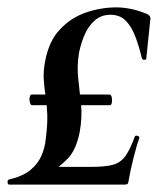

<svg xmlns="http://www.w3.org/2000/svg" viewBox="-32 -500 440 520"><path d="M-7 0Q-11 0 -11.5 -6.5Q-12 -13 -7 -14Q31 -23 51.5 -40.5Q72 -58 81 -80Q90 -102 92 -124Q97 -163 96 -190.5Q95 -218 91.5 -240Q88 -262 86.5 -284Q85 -306 90 -333Q100 -388 130 -420Q160 -452 200.5 -466Q241 -480 284 -480Q301 -480 321.5 -476Q342 -472 361 -464Q378 -459 375 -446L364 -340Q363 -338 358.5 -338Q354 -338 352 -343Q344 -377 333.5 -403.5Q323 -430 307.5 -445Q292 -460 267 -460Q242 -460 224.5 -444.5Q207 -429 197 -405.5Q187 -382 182 -357Q176 -320 180 -286Q184 -252 187.5 -217.5Q191 -183 184 -143Q174 -93 151 -70Q128 -47 102 -29L78 -48H214Q252 -48 273 -53.5Q294 -59 307 -76.5Q320 -94 333 -130Q335 -134 341 -132Q347 -130 345 -125Q338 -106 329.5 -72Q321 -38 316 -9Q315 -2 312 -1Q309 0 301 0ZM55 -215Q51 -215 49 -222.5Q47 -230 48.5 -237Q50 -244 54 -244H264Q269 -244 270.5 -237Q272 -230 271 -222.5Q270 -215 265 -215Z"/></svg>

Font: Cormorant Light
Style: Bold Italic
Weight: 700
Italic angle: -10°
Version: Version 4.000